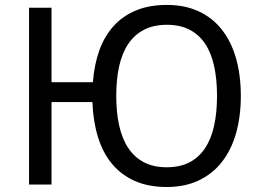

<svg xmlns="http://www.w3.org/2000/svg" viewBox="-20 -745 1054 775"><path d="M952.1 -357.9Q952.1 -275.4 932.9 -207.5Q913.6 -139.6 875.7 -91.3Q837.9 -43 782 -16.6Q726.1 9.8 652.8 9.8Q579.1 9.8 524.2 -14.6Q469.2 -39.1 432.1 -83.7Q395 -128.4 375.5 -191.7Q356 -254.9 353 -333H188V0H97.2V-713.9H188V-413.1H355Q360.4 -484.4 381.1 -542Q401.9 -599.6 439 -640.4Q476.1 -681.2 529.5 -703.1Q583 -725.1 653.8 -725.1Q726.6 -725.1 782.5 -699Q838.4 -672.9 876 -624.8Q913.6 -576.7 932.9 -509Q952.1 -441.4 952.1 -357.9ZM449.2 -357.9Q449.2 -291 461.2 -237.5Q473.1 -184.1 498.3 -146.7Q523.4 -109.4 561.8 -89.6Q600.1 -69.8 652.8 -69.8Q706.1 -69.8 744.4 -89.6Q782.7 -109.4 807.6 -146.7Q832.5 -184.1 844.2 -237.5Q856 -291 856 -357.9Q856 -425.3 844.2 -478.5Q832.5 -531.7 807.9 -568.6Q783.2 -605.5 744.9 -625.2Q706.5 -645 653.8 -645Q600.6 -645 562 -625.2Q523.4 -605.5 498.3 -568.6Q473.1 -531.7 461.2 -478.5Q449.2 -425.3 449.2 -357.9Z"/></svg>

Font: Genotype
Style: Regular
Weight: 400
Foundry: Ascender Corporation
Version: Version 1.00